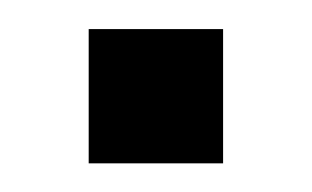

<svg xmlns="http://www.w3.org/2000/svg" viewBox="-20 -485 218 134"><path d="M41.9 -371V-464.7H135.7V-371Z"/></svg>

Font: Big Shoulders Stencil Thin
Style: Regular
Weight: 100
Designer: Patric King
Foundry: XO Type Co
Version: Version 2.001